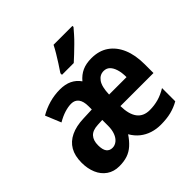

<svg xmlns="http://www.w3.org/2000/svg" viewBox="-196 -944 1129 1129"><g transform="rotate(-45 368.5 -379.5)"><path d="M506 -556Q569 -556 612.5 -526Q656 -496 679.5 -441Q703 -386 703 -309V-236H428Q429 -167 455.5 -132Q482 -97 534 -97Q571 -97 605.5 -106.5Q640 -116 676 -138V-28Q643 -9 605.5 0.5Q568 10 518 10Q482 10 449 -0.5Q416 -11 389 -32.5Q362 -54 343 -87Q321 -54 296.5 -32Q272 -10 242.5 0Q213 10 174 10Q129 10 96.5 -12.5Q64 -35 47.5 -74Q31 -113 31 -162Q31 -219 53 -257Q75 -295 118 -315.5Q161 -336 222 -338L295 -341V-368Q295 -409 279 -430Q263 -451 233 -451Q208 -451 177.5 -441.5Q147 -432 115 -413L75 -510Q112 -532 155.5 -544.5Q199 -557 246 -557Q289 -557 320.5 -542Q352 -527 373 -497Q398 -527 430 -541.5Q462 -556 506 -556ZM256 -252Q212 -250 192 -228Q172 -206 172 -166Q172 -129 185 -112Q198 -95 222 -95Q242 -95 259 -108.5Q276 -122 285.5 -147Q295 -172 295 -205V-254ZM504 -452Q472 -452 451.5 -423.5Q431 -395 429 -331H574Q574 -369 565.5 -396Q557 -423 542 -437.5Q527 -452 504 -452ZM562 -760Q550 -746 532.5 -726Q515 -706 493.5 -685Q472 -664 451 -644Q430 -624 413 -609H315V-622Q332 -647 348 -672Q364 -697 379 -722Q394 -747 405 -769H562Z"/></g></svg>

Font: Noto Sans Display Condensed
Style: Bold
Weight: 700
Width: 3
Designer: Monotype Design Team
Foundry: Monotype Imaging Inc.
Version: Version 2.003